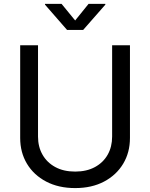

<svg xmlns="http://www.w3.org/2000/svg" viewBox="-20 -962 777 994"><path d="M369.1 11.7Q283.2 11.7 219 -22Q154.8 -55.7 119.6 -114.3Q84.5 -172.9 84.5 -247.6V-727.5H176.8V-254.9Q176.8 -202.1 200 -161.4Q223.1 -120.6 266.1 -97.2Q309.1 -73.7 369.1 -73.7Q428.7 -73.7 471.7 -97.2Q514.6 -120.6 537.6 -161.4Q560.5 -202.1 560.5 -254.9V-727.5H652.8V-247.6Q652.8 -172.9 617.7 -114.3Q582.5 -55.7 518.8 -22Q455.1 11.7 369.1 11.7ZM298.8 -941.9 369.1 -856 438.5 -941.9H525.4V-938L410.6 -807.1H327.1L212.9 -938V-941.9Z"/></svg>

Font: Inter 17pt
Style: Regular
Weight: 400
Version: Version 4.001;git-66647c0bb